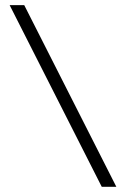

<svg xmlns="http://www.w3.org/2000/svg" viewBox="-20 -718 521 738"><path d="M17.1 -698.2H73.2L427.2 0H371.1Z"/></svg>

Font: Sansation Light
Style: Light
Weight: 300
Designer: Bernd Montag
Version: Version 1.301